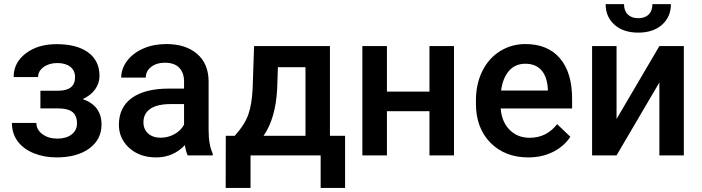

<svg xmlns="http://www.w3.org/2000/svg" viewBox="-20 -751 3391 928"><path d="M460.9 -383.8Q460.9 -348.6 439.7 -319.1Q418.5 -289.6 379.9 -272Q470.7 -240.2 470.7 -149.4Q470.7 -76.7 411.6 -33.4Q352.5 9.8 253.4 9.8Q192.9 9.8 143.1 -10.5Q93.3 -30.8 65.4 -68.1Q37.6 -105.5 37.6 -156.7H155.8Q155.8 -124.5 184.6 -102.8Q213.4 -81.1 257.3 -81.1Q300.8 -81.1 326.4 -101.3Q352.1 -121.6 352.1 -154.3Q352.1 -192.9 329.6 -210Q307.1 -227.1 260.3 -227.1H175.3V-312.5H263.2Q342.8 -313.5 342.8 -377.9Q342.8 -410.2 319.8 -428.2Q296.9 -446.3 256.8 -446.3Q217.8 -446.3 190.9 -427Q164.1 -407.7 164.1 -378.4H45.9Q45.9 -448.2 104.5 -492.9Q163.1 -537.6 253.4 -537.6Q351.6 -537.6 406.2 -497.6Q460.9 -457.5 460.9 -383.8Z M554.7 0ZM887.2 0Q879.4 -15.1 873.5 -49.3Q816.9 9.8 734.9 9.8Q655.3 9.8 605 -35.6Q554.7 -81.1 554.7 -147.9Q554.7 -232.4 617.4 -277.6Q680.2 -322.8 796.9 -322.8H869.6V-357.4Q869.6 -398.4 846.7 -423.1Q823.7 -447.8 776.9 -447.8Q736.3 -447.8 710.4 -427.5Q684.6 -407.2 684.6 -376H565.9Q565.9 -419.4 594.7 -457.3Q623.5 -495.1 673.1 -516.6Q722.7 -538.1 783.7 -538.1Q876.5 -538.1 931.6 -491.5Q986.8 -444.8 988.3 -360.4V-122.1Q988.3 -50.8 1008.3 -8.3V0ZM756.8 -85.4Q792 -85.4 823 -102.5Q854 -119.6 869.6 -148.4V-248H805.7Q739.7 -248 706.5 -225.1Q673.3 -202.1 673.3 -160.2Q673.3 -126 696 -105.7Q718.8 -85.4 756.8 -85.4Z M1114.7 -94.7Q1164.1 -149.9 1180.9 -199.5Q1197.8 -249 1201.2 -326.2L1208 -528.3H1574.7V-94.7H1647.9V157.2H1529.8V0H1190.9V157.2H1070.8L1071.3 -94.7ZM1253.9 -94.7H1456.5V-426.3H1323.2L1319.8 -325.2Q1313 -179.7 1253.9 -94.7Z M2174.3 0H2055.7V-213.4H1850.1V0H1731.4V-528.3H1850.1V-308.1H2055.7V-528.3H2174.3Z M2280.3 0ZM2533.2 9.8Q2420.4 9.8 2350.3 -61.3Q2280.3 -132.3 2280.3 -250.5V-265.1Q2280.3 -344.2 2310.8 -406.5Q2341.3 -468.8 2396.5 -503.4Q2451.7 -538.1 2519.5 -538.1Q2627.4 -538.1 2686.3 -469.2Q2745.1 -400.4 2745.1 -274.4V-226.6H2399.9Q2405.3 -161.1 2443.6 -123Q2481.9 -85 2540 -85Q2621.6 -85 2672.9 -150.9L2736.8 -89.8Q2705.1 -42.5 2652.1 -16.4Q2599.1 9.8 2533.2 9.8ZM2519 -442.9Q2470.2 -442.9 2440.2 -408.7Q2410.2 -374.5 2401.9 -313.5H2627.9V-322.3Q2624 -381.8 2596.2 -412.4Q2568.4 -442.9 2519 -442.9Z M2841.8 0ZM3167 -528.3H3285.2V0H3167V-352.5L2960 0H2841.8V-528.3H2960V-175.8ZM3222.7 -731Q3222.7 -669.4 3179.7 -631.3Q3136.7 -593.3 3064.9 -593.3Q2993.2 -593.3 2950.2 -631.3Q2907.2 -669.4 2907.2 -731H2996.1Q2996.1 -698.7 3014.4 -680.9Q3032.7 -663.1 3064.9 -663.1Q3097.2 -663.1 3115.2 -680.9Q3133.3 -698.7 3133.3 -731Z"/></svg>

Font: Roboto-o Medium
Style: Regular
Weight: 500
Designer: Google
Version: Version 2.134; 2016; ttfautohint (v1.6)